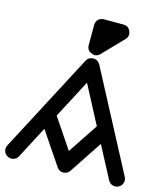

<svg xmlns="http://www.w3.org/2000/svg" viewBox="-187 -1206 1206 1385"><g transform="rotate(15 415.5 -514.0)"><path d="M-26.9 17.1C-22.5 32.2 -13.2 43.5 1 50.8C9.3 55.2 18.1 57.6 27.3 57.6C33.2 58.1 39.1 57.1 44.9 55.2C60.1 50.3 71.8 41 79.1 26.9L204.1 -211.9L369.1 32.2C380.4 49.3 395.5 57.6 415.5 57.6H416.5C436.5 57.1 452.6 48.8 463.9 32.2L626 -211.9L752 26.9C759.3 41 771 50.8 786.1 55.2C792 56.6 797.9 57.6 803.7 57.6C813 57.6 821.8 55.2 830.1 50.8C844.2 43.5 853.5 32.2 857.9 17.1C859.9 11.2 860.8 5.4 860.8 -0.5C860.8 -9.8 858.4 -18.6 854 -26.9L465.8 -763.2C454.6 -783.2 438 -793.5 415.5 -793.5H414.6C391.6 -793 374.5 -783.2 363.8 -763.2L150.9 -357.9C147.5 -353 145 -348.1 143.1 -342.8L-22.9 -26.9C-27.3 -18.6 -29.8 -9.8 -29.8 -0.5C-29.8 5.4 -28.8 11.2 -26.9 17.1ZM415 -612.8 564.9 -327.1 416 -103 265.1 -327.1ZM356.9 -877.9C356.9 -852.1 369.1 -834 393.1 -824.7C401.4 -821.3 409.2 -819.3 416.5 -819.3C431.2 -819.3 444.3 -825.7 456.1 -837.9L602.1 -988.8C613.3 -1000.5 618.7 -1013.2 618.7 -1026.9C618.7 -1034.2 616.7 -1042.5 613.3 -1050.8C604 -1074.2 586.4 -1085.9 561 -1085.9H415C381.8 -1085.9 356.9 -1062 356.9 -1028.8Z"/></g></svg>

Font: Nemoy
Style: Bold
Weight: 700
Designer: BSozoo
Foundry: BSozoo
Version: Version 001.000